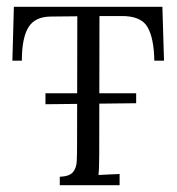

<svg xmlns="http://www.w3.org/2000/svg" viewBox="-20 -546 521 566"><path d="M114 -238.7V-271H381.4V-241.7ZM434.9 -367.1Q433.8 -433.8 414.6 -466.6Q395.3 -499.4 337.4 -498.7H273.2L272.5 -89.5Q272.5 -69.3 271.9 -54.5Q271.4 -39.6 270.3 -30.1Q286.4 -30.8 301.6 -31.7Q316.8 -32.6 332.6 -33V0H156.2V-24.9Q184.5 -26 194.9 -38.3Q205.4 -50.6 206.3 -71.1Q207.2 -91.7 207.2 -117L207.9 -498L130.5 -497.2Q83.2 -497.2 63.8 -465.5Q44.4 -433.8 44.4 -367.1H16.5L20.9 -525.9H458.7L463.5 -367.1Z"/></svg>

Font: Parastoo
Style: Regular
Weight: 400
Foundry: Saber Rastikerdar (saber.rastikerdar@gmail.com)
Version: Version 3.000